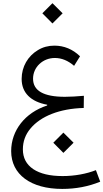

<svg xmlns="http://www.w3.org/2000/svg" viewBox="-20 -866 655 1217"><path d="M381.8 103 446.3 38.6 381.8 -25.4 317.9 38.6ZM487.3 -509.3C440.4 -554.2 386.2 -576.7 324.7 -576.7C286.1 -576.7 251.5 -567.4 220.2 -548.3C157.2 -510.7 117.2 -443.8 117.2 -365.7C117.2 -277.8 175.3 -221.2 279.3 -202.1L278.8 -197.3C139.2 -152.3 50.8 -39.1 50.8 91.8C50.8 239.7 174.8 331.5 374.5 331.5C460 331.5 540.5 316.4 615.2 285.6L587.9 212.4C529.3 235.8 453.1 250 377 250C296.9 250 234.9 235.4 190.9 206.1C147 176.3 125 134.8 125 80.6C125 30.8 141.1 -13.7 173.8 -52.2C238.3 -129.4 357.9 -177.7 510.7 -181.6L511.7 -258.8C468.3 -254.9 424.8 -252.4 391.1 -252.4C256.8 -252.4 189.5 -290.5 189.5 -367.2C189.5 -440.4 251 -498.5 327.6 -498.5C370.6 -498.5 411.1 -481.9 449.7 -448.7ZM312.5 -717.3 377 -781.7 312.5 -845.7 248.5 -781.7Z"/></svg>

Font: Estedad Regular
Style: Regular
Weight: 400
Designer: Amin Abedi
Version: Version 7.3